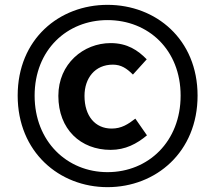

<svg xmlns="http://www.w3.org/2000/svg" viewBox="-20 -763 889 793"><path d="M424 10C624 10 796 -135 796 -368C796 -601 624 -743 424 -743C225 -743 53 -602 53 -368C53 -135 225 10 424 10ZM424 -52C257 -52 123 -179 123 -368C123 -557 257 -680 424 -680C593 -680 726 -557 726 -368C726 -179 593 -52 424 -52ZM437 -144C498 -144 545 -169 587 -204L539 -273C509 -250 482 -232 441 -232C373 -232 329 -284 329 -367C329 -440 372 -496 446 -496C480 -496 503 -481 529 -455L586 -518C550 -555 506 -585 437 -585C325 -585 221 -500 221 -367C221 -229 313 -144 437 -144Z"/></svg>

Font: Source Han Sans JP
Style: Bold
Weight: 700
Designer: Ryoko NISHIZUKA 西塚涼子 (kana, bopomofo & ideographs); Paul D. Hunt (Latin, Greek & Cyrillic); Sandoll Communications 산돌커뮤니
Foundry: Adobe
Version: Version 2.002;hotconv 1.0.116;makeotfexe 2.5.65601